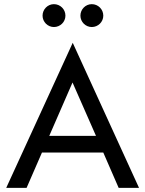

<svg xmlns="http://www.w3.org/2000/svg" viewBox="-20 -904 699 924"><path d="M421.7 -773.9C452.3 -773.9 477.1 -798.7 477.1 -828.6C477.1 -859.2 452.3 -884 421.7 -884C391.8 -884 367 -859.2 367 -828.6C367 -798.7 391.8 -773.9 421.7 -773.9ZM239.5 -773.9C270.1 -773.9 294.9 -798.7 294.9 -828.6C294.9 -859.2 270.1 -884 239.5 -884C209.6 -884 184.8 -859.2 184.8 -828.6C184.8 -798.7 209.6 -773.9 239.5 -773.9ZM649 0 330 -698 10 0H108L182 -170H477L551 0ZM329 -507 442 -250H217Z"/></svg>

Font: Glacial Indifference
Style: Medium
Weight: 500
Version: Version 1.001